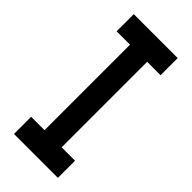

<svg xmlns="http://www.w3.org/2000/svg" viewBox="-175 -544 578 578"><g transform="rotate(45 113.5 -255.0)"><path d="M207 0V-73H150V-437H207V-510H20V-437H77V-73H20V0Z"/></g></svg>

Font: Venice Serif Bold
Style: Regular
Weight: 700
Designer: Bruno Pierini
Foundry: Unio | Creative Solutions
Version: Version 1.000;PS 001.000;hotconv 1.0.70;makeotf.lib2.5.58329